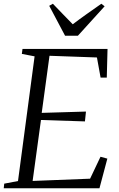

<svg xmlns="http://www.w3.org/2000/svg" viewBox="-26 -1004 636 1024"><path d="M-6 0 -3.5 -24.5 70 -38.5 158.5 -703.5 90.5 -716.5 94 -743H547.5L543.5 -590H510.5L491 -697.5L238 -706.5L196.5 -402L432.5 -409L427 -356.5L192.5 -364L148 -39L454.5 -51L510 -168L546.5 -158L504.5 0ZM321 -813.5 236.5 -973 256 -984Q281.5 -956.5 308.2 -929.8Q335 -903 362 -874.5Q396 -900.5 433.5 -927Q471 -953.5 514.5 -984L532 -970.5L389.5 -813.5Z"/></svg>

Font: Merriweather 96pt Light
Style: Italic
Weight: 300
Italic angle: -7.8°
Version: Version 2.101